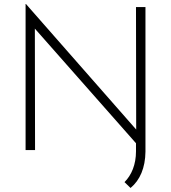

<svg xmlns="http://www.w3.org/2000/svg" viewBox="-20 -745 849 953"><path d="M655 -710 656 -102 109 -725H107V0H154L153 -603L655 -34V6C655 72 633 124 598 159L628 188C675 149 701 88 702 8V-710Z"/></svg>

Font: Sulaf Light
Style: Regular
Weight: 300
Designer: Bandar Raffah (Arabic) and Santiago Orozco (Latin)
Foundry: Caramella and Typemade
Version: Version 1.005;PS 001.005;hotconv 1.0.88;makeotf.lib2.5.64775